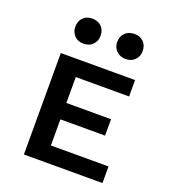

<svg xmlns="http://www.w3.org/2000/svg" viewBox="-123 -747 734 836"><g transform="rotate(20 243.5 -329.0)"><path d="M84 0V-470H181V0ZM117 0V-77H448V0ZM117 -198V-274H388V-198ZM117 -394V-470H428V-394ZM162 -542Q136 -542 120 -558.5Q104 -575 104 -599Q104 -626 120 -642Q136 -658 162 -658Q189 -658 205 -642Q221 -626 221 -599Q221 -575 205 -558.5Q189 -542 162 -542ZM358 -542Q331 -542 314.5 -558.5Q298 -575 298 -599Q298 -626 314.5 -642Q331 -658 358 -658Q384 -658 400 -642Q416 -626 416 -599Q416 -575 400 -558.5Q384 -542 358 -542Z"/></g></svg>

Font: Ysabeau SC SemiBold
Style: Regular
Weight: 600
Designer: Christian Thalmann (Catharsis Fonts)
Version: Version 2.001;gftools[0.9.30]; featfreeze: smcp